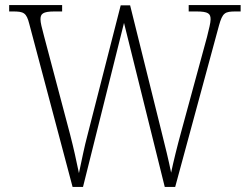

<svg xmlns="http://www.w3.org/2000/svg" viewBox="-20 -734 980 754"><path d="M95 -640 265 0H306L467 -644L627 0H668L840 -634C854 -684 863 -689 906 -689H925V-714H721V-689H751C799 -689 807 -680 807 -658C807 -644 801 -622 793 -589L692 -218C676 -160 661 -99 652 -56C642 -106 629 -158 613 -222L491 -713H454L325 -209C310 -153 302 -109 290 -54C278 -111 271 -145 255 -207L153 -592C144 -626 139 -645 139 -658C139 -679 147 -689 194 -689H224V-714H16V-689H31C73 -689 84 -684 95 -640Z"/></svg>

Font: Noto Serif Bengali SemiCondensed ExtraLight
Style: Regular
Weight: 200
Width: 4
Designer: Juan Bruce, Universal Thirst, Indian Type Foundry and the Monotype Design Team.
Foundry: Monotype Imaging Inc.
Version: Version 2.003